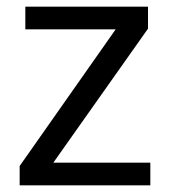

<svg xmlns="http://www.w3.org/2000/svg" viewBox="-20 -556 510 576"><path d="M431 0V-68H140L424 -470V-536H56V-468H327L39 -58V0Z"/></svg>

Font: Noto Sans Caucasian Albanian
Style: Regular
Weight: 400
Designer: Monotype Design Team
Foundry: Monotype Imaging Inc.
Version: Version 2.005